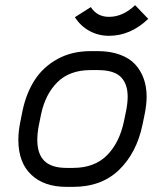

<svg xmlns="http://www.w3.org/2000/svg" viewBox="-20 -709 640 741"><path d="M357.4 -438.5H329.6Q249 -438.5 201.9 -392.1Q154.8 -345.7 138.2 -266.6L130.4 -227.5Q124 -197.3 124 -168.9Q124 -114.7 151.4 -87.9Q178.7 -61 236.8 -61H261.7Q344.7 -61 393.1 -109.9Q441.4 -158.7 458.5 -241.7L466.8 -281.7Q472.7 -311.5 472.7 -335.9Q472.7 -385.3 446.3 -411.9Q419.9 -438.5 357.4 -438.5ZM545.9 -335.9Q545.9 -305.2 538.1 -267.1L529.8 -227.1Q507.3 -119.1 439.7 -53.5Q372.1 12.2 261.7 12.2H236.8Q149.4 12.2 100.1 -35.2Q50.8 -82.5 50.8 -168.9Q50.8 -203.1 59.1 -242.2L66.9 -281.2Q81.1 -349.1 113.8 -399.9Q146.5 -450.7 201.9 -481.2Q257.3 -511.7 329.6 -511.7H357.4Q405.8 -511.7 442.9 -498Q480 -484.4 502 -460.2Q523.9 -436 534.9 -404.8Q545.9 -373.5 545.9 -335.9ZM400.9 -570.8Q359.4 -570.8 325 -589.8Q290.5 -608.9 269 -642.6L330.6 -681.6Q354.5 -644 400.9 -644Q454.1 -644 501.5 -689L552.2 -636.2Q483.4 -570.8 400.9 -570.8Z"/></svg>

Font: Anka/Coder
Style: Italic
Weight: 400
Italic angle: -12°
Monospace: yes
Version: Version 001.100